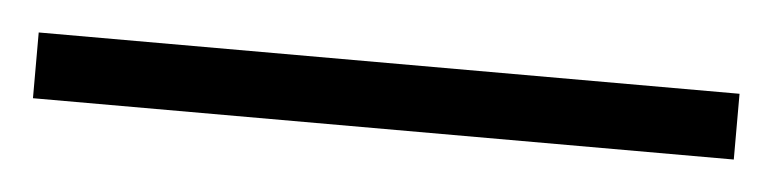

<svg xmlns="http://www.w3.org/2000/svg" viewBox="-28 -846 514 128"><g transform="rotate(5 229.5 -782.0)"><path d="M-5 -760V-804H464V-760Z"/></g></svg>

Font: Noto Serif Sinhala Light
Style: Regular
Weight: 300
Designer: Jelle Bosma - Monotype Design Team
Foundry: Monotype Imaging Inc.
Version: Version 2.007; ttfautohint (v1.8.4.7-5d5b)